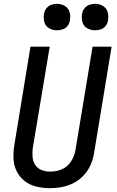

<svg xmlns="http://www.w3.org/2000/svg" viewBox="-20 -980 616 1008"><path d="M242 8Q273 8 305 2Q337 -4 367 -19.5Q397 -35 420 -60Q443 -85 456 -115Q469 -145 474 -177L566 -735H466L376 -191Q371 -161 353 -132.5Q335 -104 305 -91.5Q275 -79 244 -79Q220 -79 199 -87Q178 -95 165.5 -113.5Q153 -132 151 -155.5Q149 -179 152 -202L241 -735H140L55 -217Q49 -181 51 -145Q53 -109 68.5 -79Q84 -49 111 -28.5Q138 -8 172.5 0Q207 8 242 8ZM479 -821Q494 -821 509.5 -826Q525 -831 535 -844.5Q545 -858 547 -873Q551 -896 545 -917Q539 -938 520 -949Q501 -960 479 -960Q464 -960 448.5 -954.5Q433 -949 423 -935.5Q413 -922 411 -907Q407 -885 413 -863.5Q419 -842 438 -831.5Q457 -821 479 -821ZM279 -821Q294 -821 309.5 -826Q325 -831 335 -844.5Q345 -858 347 -873Q351 -896 345 -917Q339 -938 320 -949Q301 -960 279 -960Q264 -960 248.5 -954.5Q233 -949 223 -935.5Q213 -922 211 -907Q207 -885 213 -863.5Q219 -842 238 -831.5Q257 -821 279 -821Z"/></svg>

Font: Iosevka Sparkle Medium Oblique
Style: Regular
Weight: 500
Italic angle: -9°
Designer: Belleve Invis
Foundry: Belleve Invis
Version: Version 4.5.0; ttfautohint (v1.8.3)